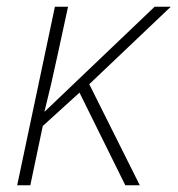

<svg xmlns="http://www.w3.org/2000/svg" viewBox="-20 -550 527 570"><path d="M31 0H70L107 -176L216 -275L352 0H395L245 -300L487 -530H439L113 -219H112C125 -270 138 -326 151 -387L182 -530H143Z"/></svg>

Font: Noto Sans ExtraLight
Style: Italic
Weight: 200
Italic angle: -12°
Designer: Monotype Design Team
Foundry: Monotype Imaging Inc.
Version: Version 2.013